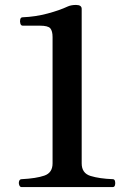

<svg xmlns="http://www.w3.org/2000/svg" viewBox="-20 -758 540 778"><path d="M67 0Q61 0 58 -8Q55 -16 57.5 -24Q60 -32 68 -32Q127 -35 160 -46.5Q193 -58 193 -96V-608Q193 -632 184 -643Q175 -654 141 -654H72Q65 -654 62.5 -662.5Q60 -671 62 -679.5Q64 -688 72 -688Q123 -690 172 -703Q221 -716 255 -732Q269 -738 288 -738Q311 -738 311 -722V-96Q311 -56 347 -45Q383 -34 437 -32Q444 -32 446 -24Q448 -16 446 -8Q444 0 437 0Z"/></svg>

Font: Zen Antique Soft
Style: Regular
Weight: 400
Designer: Yoshimichi Ohira
Foundry: Positype
Version: Version 1.001